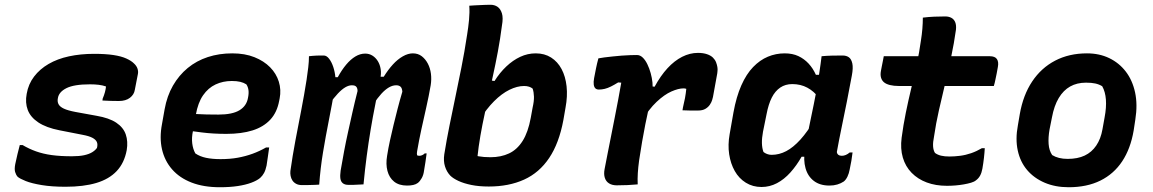

<svg xmlns="http://www.w3.org/2000/svg" viewBox="-20 -774 4840 806"><path d="M375 -548Q423 -548 456 -543Q489 -538 510 -528.5Q531 -519 542 -508Q553 -498 557 -486.5Q561 -475 559 -464L546 -397Q543 -377 525.5 -363.5Q508 -350 479 -350Q462 -350 444.5 -350.5Q427 -351 410 -352L411 -360Q417 -374 420.5 -387Q424 -400 425 -411Q411 -416 394.5 -418Q378 -420 358 -420Q324 -420 299.5 -416Q275 -412 259 -404Q243 -396 234 -385.5Q225 -375 223 -362Q220 -348 225.5 -337Q231 -326 248 -318Q265 -310 297 -304L385 -288Q438 -279 468 -259Q498 -239 508 -209.5Q518 -180 512 -144Q502 -90 470 -56Q438 -22 384.5 -6Q331 10 255 10Q198 10 155.5 3Q113 -4 88 -14Q63 -24 54 -32Q47 -40 43.5 -52Q40 -64 44 -85Q49 -108 53.5 -127.5Q58 -147 63 -165H75Q102 -149 131.5 -138.5Q161 -128 197 -123Q233 -118 282 -118Q313 -118 333.5 -122.5Q354 -127 367 -135Q380 -143 387 -153Q391 -168 386.5 -178Q382 -188 368 -195.5Q354 -203 327 -208L230 -227Q174 -238 141 -260Q108 -282 96.5 -312.5Q85 -343 92 -380Q99 -421 123 -452.5Q147 -484 184 -505.5Q221 -527 269.5 -537.5Q318 -548 375 -548Z M955 -550Q1008 -550 1048 -534Q1088 -518 1114 -491.5Q1140 -465 1150.5 -431Q1161 -397 1154 -361L1152 -351Q1143 -302 1114.5 -271.5Q1086 -241 1040 -226.5Q994 -212 930 -212Q903 -212 877 -213.5Q851 -215 827.5 -218Q804 -221 782 -224L737 -219L748 -299Q775 -297 799 -295.5Q823 -294 847 -293.5Q871 -293 897 -293Q955 -293 985 -311Q1015 -329 1021 -363Q1025 -382 1023 -396Q1021 -410 1014 -420Q1003 -427 988.5 -430.5Q974 -434 953 -434Q916 -434 885 -419.5Q854 -405 832.5 -374Q811 -343 802 -292L790 -224Q784 -196 787 -172Q790 -148 800 -130Q819 -117 845 -111.5Q871 -106 906 -106Q946 -106 978.5 -112Q1011 -118 1040 -128.5Q1069 -139 1097 -155H1110Q1107 -135 1104.5 -116Q1102 -97 1099 -79Q1095 -60 1088.5 -48Q1082 -36 1072 -27Q1059 -16 1035 -7Q1011 2 978 7Q945 12 903 12Q835 12 784.5 -7.5Q734 -27 702.5 -63Q671 -99 660 -147.5Q649 -196 660 -253L671 -315Q681 -371 706 -414.5Q731 -458 768 -488.5Q805 -519 852.5 -534.5Q900 -550 955 -550Z M1277 -538Q1284 -539 1291.5 -539.5Q1299 -540 1307 -540.5Q1315 -541 1322.5 -541Q1330 -541 1339 -541Q1351 -541 1361.5 -527.5Q1372 -514 1379 -493Q1386 -472 1388 -449Q1390 -426 1386 -407Q1374 -337 1360.5 -269Q1347 -201 1336 -134.5Q1325 -68 1320 1Q1312 2 1303 2Q1294 2 1284.5 2.5Q1275 3 1266 3Q1257 3 1248 3Q1233 3 1223 -2.5Q1213 -8 1207.5 -16.5Q1202 -25 1200 -35.5Q1198 -46 1199 -56Q1208 -120 1220 -183.5Q1232 -247 1244.5 -311Q1257 -375 1267 -439Q1271 -466 1274 -491Q1277 -516 1277 -538ZM1513 -549Q1530 -549 1543.5 -540.5Q1557 -532 1566 -517.5Q1575 -503 1578 -484Q1581 -465 1576 -442Q1566 -388 1555.5 -336Q1545 -284 1536 -230Q1527 -176 1519.5 -119.5Q1512 -63 1506 0Q1496 0 1485 1Q1474 2 1463.5 2Q1453 2 1442 2Q1428 2 1419.5 -4.5Q1411 -11 1409 -24Q1407 -37 1410 -58Q1417 -99 1424.5 -139Q1432 -179 1441 -219.5Q1450 -260 1459.5 -302.5Q1469 -345 1481 -392Q1481 -401 1478 -406.5Q1475 -412 1470 -414Q1465 -416 1457 -416Q1444 -416 1429.5 -407.5Q1415 -399 1398.5 -381.5Q1382 -364 1362 -336L1370 -450H1398Q1415 -481 1433.5 -503Q1452 -525 1472 -537Q1492 -549 1513 -549ZM1713 -550Q1735 -550 1750.5 -538Q1766 -526 1776 -507Q1786 -488 1789 -464.5Q1792 -441 1788 -416Q1780 -370 1769.5 -323.5Q1759 -277 1749 -231.5Q1739 -186 1731 -139Q1730 -134 1730 -130Q1730 -126 1731 -122Q1733 -121 1735.5 -120.5Q1738 -120 1741 -120Q1746 -120 1752 -122.5Q1758 -125 1763 -130H1771Q1769 -112 1766 -94Q1763 -76 1760 -57Q1758 -40 1750.5 -26.5Q1743 -13 1734 -6Q1726 0 1714.5 2.5Q1703 5 1689 5Q1655 5 1634.5 -11.5Q1614 -28 1606.5 -56.5Q1599 -85 1605 -120Q1610 -152 1617 -184Q1624 -216 1632 -249Q1640 -282 1649 -317Q1658 -352 1669 -389Q1668 -404 1661.5 -410Q1655 -416 1643 -416Q1628 -416 1612.5 -407Q1597 -398 1581 -380.5Q1565 -363 1548 -337L1557 -452H1591Q1609 -481 1629 -503Q1649 -525 1671 -537.5Q1693 -550 1713 -550Z M1981 -71 1945 -133Q1967 -122 1988.5 -118Q2010 -114 2039 -114Q2083 -114 2117 -130Q2151 -146 2174 -182.5Q2197 -219 2208 -279L2216 -323Q2222 -349 2221.5 -368Q2221 -387 2216 -402Q2210 -407 2201 -410Q2192 -413 2180 -413Q2151 -413 2118.5 -397Q2086 -381 2054 -349Q2022 -317 1993 -270L2028 -438L2056 -434Q2078 -469 2105.5 -495Q2133 -521 2164 -535.5Q2195 -550 2229 -550Q2266 -550 2293.5 -532.5Q2321 -515 2337.5 -484Q2354 -453 2358.5 -411.5Q2363 -370 2354 -322L2345 -270Q2327 -173 2285.5 -111Q2244 -49 2180 -20Q2116 9 2032 9Q1991 9 1959 2.5Q1927 -4 1904.5 -14.5Q1882 -25 1870 -37Q1855 -53 1848 -75.5Q1841 -98 1845 -126Q1855 -188 1867 -247Q1879 -306 1891.5 -366Q1904 -426 1917 -491Q1930 -556 1941 -629Q1946 -659 1949 -691Q1952 -723 1950 -750Q1962 -751 1972.5 -751.5Q1983 -752 1994 -752.5Q2005 -753 2016 -753.5Q2027 -754 2039 -754Q2056 -754 2068.5 -745.5Q2081 -737 2087 -718Q2093 -699 2087 -666Q2080 -611 2070 -557.5Q2060 -504 2048.5 -452Q2037 -400 2026 -350Q2015 -300 2005.5 -252Q1996 -204 1989.5 -158.5Q1983 -113 1981 -71Z M2492 -529Q2501 -531 2517 -533Q2533 -535 2552 -537Q2571 -539 2590 -540.5Q2609 -542 2626 -542.5Q2643 -543 2654 -543Q2667 -543 2678 -532.5Q2689 -522 2697.5 -504.5Q2706 -487 2711.5 -467Q2717 -447 2719 -427.5Q2721 -408 2718 -393Q2712 -358 2704 -323Q2696 -288 2689 -252Q2682 -216 2675.5 -179Q2669 -142 2663 -101Q2659 -72 2657.5 -47.5Q2656 -23 2657 0Q2636 2 2614 3Q2592 4 2569 4Q2550 4 2537 -4Q2524 -12 2519 -27.5Q2514 -43 2518 -64Q2524 -96 2531 -131Q2538 -166 2545.5 -204Q2553 -242 2560.5 -280Q2568 -318 2575 -355Q2582 -392 2588 -427L2575 -428Q2559 -418 2545 -411Q2531 -404 2518.5 -401Q2506 -398 2494 -398Q2485 -398 2479.5 -403Q2474 -408 2472.5 -419Q2471 -430 2474 -446Q2478 -467 2482 -487Q2486 -507 2492 -529ZM2910 -552Q2932 -552 2948 -546.5Q2964 -541 2973 -532Q2982 -523 2986 -512.5Q2990 -502 2991.5 -492.5Q2993 -483 2992 -476Q2991 -469 2991 -466L2973 -367Q2972 -363 2969.5 -354Q2967 -345 2960 -334.5Q2953 -324 2941 -317Q2929 -310 2910 -310Q2894 -310 2878 -310Q2862 -310 2845 -311L2847 -323Q2852 -343 2855.5 -362Q2859 -381 2861 -401Q2858 -402 2855.5 -402.5Q2853 -403 2849 -403Q2828 -403 2798.5 -390Q2769 -377 2736.5 -346.5Q2704 -316 2673 -264L2692 -414L2728 -410Q2753 -456 2782 -487.5Q2811 -519 2843.5 -535.5Q2876 -552 2910 -552Z M3274 -550Q3307 -550 3331.5 -538.5Q3356 -527 3374.5 -507Q3393 -487 3405 -460H3434L3418 -363Q3397 -391 3369 -406Q3341 -421 3306 -421Q3277 -421 3255.5 -406.5Q3234 -392 3220 -364.5Q3206 -337 3198 -295L3183 -221Q3178 -194 3178.5 -173Q3179 -152 3185 -136Q3191 -131 3200 -127.5Q3209 -124 3219 -124Q3251 -124 3280.5 -139.5Q3310 -155 3340 -188Q3370 -221 3401 -274L3371 -116H3345Q3324 -79 3298 -50Q3272 -21 3241.5 -5Q3211 11 3177 11Q3140 11 3111 -7Q3082 -25 3064.5 -56Q3047 -87 3041 -126.5Q3035 -166 3043 -211L3059 -302Q3071 -368 3092 -415.5Q3113 -463 3141.5 -492.5Q3170 -522 3203.5 -536Q3237 -550 3274 -550ZM3429 -538Q3451 -540 3472.5 -540.5Q3494 -541 3517 -541Q3533 -541 3543.5 -533.5Q3554 -526 3558 -507.5Q3562 -489 3556 -457Q3546 -402 3535 -347Q3524 -292 3513 -239Q3502 -186 3493 -136Q3494 -128 3499.5 -124Q3505 -120 3514 -120Q3522 -120 3530.5 -123.5Q3539 -127 3547 -134H3559Q3557 -117 3554 -99Q3551 -81 3547 -63Q3544 -46 3537.5 -32.5Q3531 -19 3522 -12Q3510 -4 3495 0.5Q3480 5 3462 5Q3422 5 3396.5 -14.5Q3371 -34 3361.5 -68Q3352 -102 3359 -145Q3367 -194 3376.5 -241Q3386 -288 3396 -335.5Q3406 -383 3414 -434Q3417 -452 3419.5 -469Q3422 -486 3424.5 -503.5Q3427 -521 3429 -538Z M3690 -538H4135Q4157 -538 4165 -526Q4173 -514 4169 -493Q4167 -479 4164 -465.5Q4161 -452 4158.5 -439Q4156 -426 4152 -413H3754Q3732 -413 3716 -417Q3700 -421 3691 -428.5Q3682 -436 3678.5 -448Q3675 -460 3678 -476Q3680 -487 3682 -497Q3684 -507 3686 -517Q3688 -527 3690 -538ZM4114 -152Q4113 -133 4110.5 -111Q4108 -89 4104 -66Q4101 -49 4094.5 -37Q4088 -25 4077 -17Q4070 -11 4056.5 -7Q4043 -3 4026 0Q4009 3 3991 4.5Q3973 6 3955 6Q3908 6 3870.5 -8Q3833 -22 3807 -48.5Q3781 -75 3770 -112.5Q3759 -150 3765 -196Q3772 -249 3782.5 -300.5Q3793 -352 3805 -402Q3817 -452 3828 -502.5Q3839 -553 3846 -604Q3850 -629 3852 -653Q3854 -677 3854 -700Q3878 -703 3901.5 -704Q3925 -705 3948 -705Q3963 -705 3974 -699Q3985 -693 3990 -680.5Q3995 -668 3993 -649Q3985 -592 3973 -535.5Q3961 -479 3947.5 -422.5Q3934 -366 3921.5 -311Q3909 -256 3901 -201Q3896 -177 3897 -160Q3898 -143 3905 -132Q3916 -124 3930.5 -120.5Q3945 -117 3966 -117Q3987 -117 4010.5 -120Q4034 -123 4057 -131Q4080 -139 4102 -152Z M4543 -550Q4595 -550 4636.5 -530Q4678 -510 4706 -473.5Q4734 -437 4745 -386Q4756 -335 4746 -272L4739 -226Q4726 -150 4691 -97Q4656 -44 4599.5 -16Q4543 12 4466 12Q4410 12 4365.5 -7Q4321 -26 4292 -60Q4263 -94 4252.5 -142Q4242 -190 4253 -248L4261 -295Q4275 -375 4313 -432Q4351 -489 4409.5 -519.5Q4468 -550 4543 -550ZM4539 -427Q4501 -427 4472.5 -411Q4444 -395 4424.5 -362.5Q4405 -330 4396 -281L4386 -231Q4380 -197 4382 -169.5Q4384 -142 4397 -123Q4410 -115 4426 -111Q4442 -107 4462 -107Q4504 -107 4533.5 -121Q4563 -135 4582 -163Q4601 -191 4608 -231L4617 -281Q4625 -323 4622.5 -356Q4620 -389 4607 -412Q4594 -420 4578 -423.5Q4562 -427 4539 -427Z"/></svg>

Font: Rec Mono Semicasual
Style: Bold Italic
Weight: 700
Italic angle: -10°
Version: Version 1.085; ttfautohint (v1.8.4.7-5d5b)